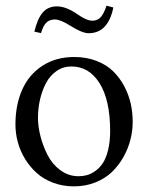

<svg xmlns="http://www.w3.org/2000/svg" viewBox="-20 -642 520 674"><path d="M304.2 -569.3Q321.3 -569.3 332.5 -580.6Q343.8 -591.8 354 -622.1L377.9 -615.7Q359.4 -525.4 291 -525.4Q268.6 -525.4 227.5 -551.3Q191.9 -573.7 172.9 -573.7Q153.8 -573.7 142.6 -562.5Q131.3 -551.3 124 -525.9L100.6 -530.8Q111.3 -576.2 129.9 -597.9Q148.4 -619.6 179.7 -619.6Q212.4 -619.6 252 -591.8Q284.2 -569.3 304.2 -569.3ZM34.2 -205.1Q34.2 -273.9 57.9 -327.1Q81.5 -380.4 128.9 -411.1Q176.3 -441.9 240.7 -441.9Q283.7 -441.9 318.8 -428.2Q354 -414.6 377.2 -391.8Q400.4 -369.1 416.3 -339.1Q432.1 -309.1 439 -277.8Q445.8 -246.6 445.8 -214.4Q445.8 -183.6 438 -152.3Q430.2 -121.1 413.6 -91.3Q397 -61.5 373.3 -38.6Q349.6 -15.6 314.9 -1.7Q280.3 12.2 239.3 12.2Q200.2 12.2 166.5 -0.5Q132.8 -13.2 108.9 -34.7Q85 -56.2 67.9 -84.2Q50.8 -112.3 42.5 -143.1Q34.2 -173.8 34.2 -205.1ZM230.5 -408.7Q201.7 -408.7 178.7 -392.8Q155.8 -377 141.8 -350.8Q127.9 -324.7 120.6 -293.2Q113.3 -261.7 113.3 -228Q113.3 -197.8 122.1 -163.6Q130.9 -129.4 147.2 -97.4Q163.6 -65.4 192.1 -44.4Q220.7 -23.4 255.9 -23.4Q271 -23.4 284.9 -27.1Q298.8 -30.8 314.2 -41.5Q329.6 -52.2 340.8 -69.1Q352.1 -85.9 359.4 -115.2Q366.7 -144.5 366.7 -182.1Q366.7 -290 329.8 -349.4Q293 -408.7 230.5 -408.7Z"/></svg>

Font: Libertinage
Style: l
Weight: 400
Designer: OSP
Foundry: OSP
Version: Version 1.0; 2008; OFL relea